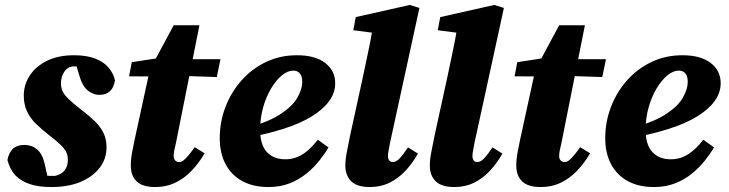

<svg xmlns="http://www.w3.org/2000/svg" viewBox="-20 -739 2942 775"><path d="M187 16Q136 16 100 4Q64 -8 42 -31.5Q20 -55 10 -93Q16 -124 32.5 -139Q49 -154 79 -154Q108 -154 129.5 -136Q151 -118 160 -79L175 -12L111 -30Q133 -30 156 -29.5Q179 -29 202 -29Q219 -33 230.5 -41.5Q242 -50 248 -63.5Q254 -77 254 -94Q254 -122 235.5 -143Q217 -164 176 -195Q147 -218 124.5 -240Q102 -262 89 -289.5Q76 -317 76 -353Q76 -397 100 -434Q124 -471 169.5 -493.5Q215 -516 278 -516Q330 -516 364.5 -502.5Q399 -489 418.5 -466Q438 -443 444 -415Q440 -386 424 -371Q408 -356 381 -356Q358 -356 336.5 -372Q315 -388 303 -425L285 -485L344 -471Q326 -471 309 -471Q292 -471 275 -471Q252 -469 239 -448.5Q226 -428 226 -403Q226 -372 247.5 -349Q269 -326 312 -293Q342 -270 364 -248.5Q386 -227 398 -202Q410 -177 410 -144Q410 -98 382.5 -62Q355 -26 305.5 -5Q256 16 187 16Z M501 -431 512 -488 655 -510V-500H870L855 -428L647 -435L644 -430ZM607 16Q555 16 531.5 -7Q508 -30 508 -70Q508 -98 513.5 -126Q519 -154 524 -178L585 -458L681 -637H785L690 -161Q686 -145 683.5 -132Q681 -119 681 -109Q681 -98 687 -91.5Q693 -85 703 -85Q712 -85 720.5 -91.5Q729 -98 740 -111Q751 -124 766 -145L806 -120Q783 -81 753.5 -50Q724 -19 687.5 -1.5Q651 16 607 16Z M1064 16Q1002 16 958 -8Q914 -32 890.5 -76.5Q867 -121 867 -181Q867 -247 890 -307Q913 -367 954.5 -414Q996 -461 1053 -488.5Q1110 -516 1179 -516Q1252 -516 1292.5 -485Q1333 -454 1333 -403Q1333 -365 1309 -331.5Q1285 -298 1238 -269Q1191 -240 1121 -218Q1051 -196 957 -179L956 -218Q1052 -241 1105 -274Q1158 -307 1179 -342.5Q1200 -378 1200 -410Q1200 -431 1190.5 -442.5Q1181 -454 1164 -454Q1141 -454 1117.5 -434.5Q1094 -415 1074 -381.5Q1054 -348 1042 -305Q1030 -262 1030 -216Q1030 -154 1057.5 -125Q1085 -96 1131 -96Q1159 -96 1182 -106Q1205 -116 1225 -134Q1245 -152 1263 -175L1306 -144Q1291 -118 1268.5 -90Q1246 -62 1216.5 -38Q1187 -14 1149 1Q1111 16 1064 16Z M1473 16Q1421 16 1397.5 -7.5Q1374 -31 1374 -70Q1374 -97 1380 -125.5Q1386 -154 1393 -191L1443 -420Q1454 -473 1465 -524Q1476 -575 1485 -629L1545 -599L1406 -617L1416 -670L1634 -719L1673 -707L1554 -161Q1551 -144 1548.5 -131Q1546 -118 1546 -109Q1546 -98 1551 -91.5Q1556 -85 1566 -85Q1579 -85 1592.5 -99Q1606 -113 1627 -144L1667 -119Q1645 -80 1616.5 -49.5Q1588 -19 1552.5 -1.5Q1517 16 1473 16Z M1814 16Q1762 16 1738.5 -7.5Q1715 -31 1715 -70Q1715 -97 1721 -125.5Q1727 -154 1734 -191L1784 -420Q1795 -473 1806 -524Q1817 -575 1826 -629L1886 -599L1747 -617L1757 -670L1975 -719L2014 -707L1895 -161Q1892 -144 1889.5 -131Q1887 -118 1887 -109Q1887 -98 1892 -91.5Q1897 -85 1907 -85Q1920 -85 1933.5 -99Q1947 -113 1968 -144L2008 -119Q1986 -80 1957.5 -49.5Q1929 -19 1893.5 -1.5Q1858 16 1814 16Z M2057 -431 2068 -488 2211 -510V-500H2426L2411 -428L2203 -435L2200 -430ZM2163 16Q2111 16 2087.5 -7Q2064 -30 2064 -70Q2064 -98 2069.5 -126Q2075 -154 2080 -178L2141 -458L2237 -637H2341L2246 -161Q2242 -145 2239.5 -132Q2237 -119 2237 -109Q2237 -98 2243 -91.5Q2249 -85 2259 -85Q2268 -85 2276.5 -91.5Q2285 -98 2296 -111Q2307 -124 2322 -145L2362 -120Q2339 -81 2309.5 -50Q2280 -19 2243.5 -1.5Q2207 16 2163 16Z M2620 16Q2558 16 2514 -8Q2470 -32 2446.5 -76.5Q2423 -121 2423 -181Q2423 -247 2446 -307Q2469 -367 2510.5 -414Q2552 -461 2609 -488.5Q2666 -516 2735 -516Q2808 -516 2848.5 -485Q2889 -454 2889 -403Q2889 -365 2865 -331.5Q2841 -298 2794 -269Q2747 -240 2677 -218Q2607 -196 2513 -179L2512 -218Q2608 -241 2661 -274Q2714 -307 2735 -342.5Q2756 -378 2756 -410Q2756 -431 2746.5 -442.5Q2737 -454 2720 -454Q2697 -454 2673.5 -434.5Q2650 -415 2630 -381.5Q2610 -348 2598 -305Q2586 -262 2586 -216Q2586 -154 2613.5 -125Q2641 -96 2687 -96Q2715 -96 2738 -106Q2761 -116 2781 -134Q2801 -152 2819 -175L2862 -144Q2847 -118 2824.5 -90Q2802 -62 2772.5 -38Q2743 -14 2705 1Q2667 16 2620 16Z"/></svg>

Font: Source Serif 4 ExtraBold
Style: Italic
Weight: 800
Italic angle: -12°
Designer: Frank Grießhammer
Foundry: Adobe Systems Incorporated
Version: Version 4.004;hotconv 1.0.116;makeotfexe 2.5.65601